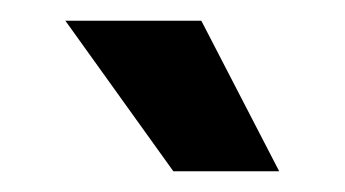

<svg xmlns="http://www.w3.org/2000/svg" viewBox="-20 -720 332 185"><path d="M147 -555 43 -700H174L249 -555Z"/></svg>

Font: Space Grotesk Light SemiBold
Style: Regular
Weight: 600
Version: Version 2.000